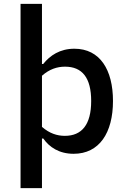

<svg xmlns="http://www.w3.org/2000/svg" viewBox="-20 -785 660 995"><path d="M197.5 -765H86.5V190H197.5V-67H204.5C235 -23 286 12 361.5 12C494.5 12 565.5 -96.5 565.5 -261.5C565.5 -423.5 498 -532.5 365.5 -532.5C290.5 -532.5 239 -497.5 204 -453.5H197.5ZM197.5 -127.5V-392.5C236 -426.5 276 -439.5 317 -439.5C406.5 -439.5 452.5 -381.5 452.5 -261.5C452.5 -139 404 -81 316 -81C275.5 -81 236 -94 197.5 -127.5Z"/></svg>

Font: Monaspace Neon Medium
Style: Regular
Weight: 500
Designer: Riley Cran & the Lettermatic Team
Foundry: Lettermatic
Version: Version 1.200 (Monaspace Neon)